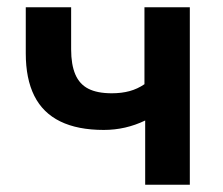

<svg xmlns="http://www.w3.org/2000/svg" viewBox="-20 -509 614 529"><path d="M380 0V-177Q353 -164 324.5 -157.5Q296 -151 266 -151Q194 -151 146 -174.5Q98 -198 74.5 -245Q51 -292 51 -362V-489H176V-373Q176 -331 187.5 -304Q199 -277 223.5 -264.5Q248 -252 288 -252Q315 -252 337 -258Q359 -264 378 -277V-489H503V0Z"/></svg>

Font: NunitoSans3
Style: Bold
Weight: 700
Designer: Vernon Adams
Foundry: Vernon Adams
Version: Version 3.101;gftools[0.9.27]